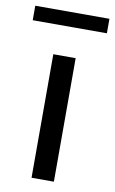

<svg xmlns="http://www.w3.org/2000/svg" viewBox="-109 -726 462 770"><g transform="rotate(10 122.0 -341.0)"><path d="M76 0V-503H167V0ZM-29 -623V-682H273V-623Z"/></g></svg>

Font: Mulish Medium
Style: Regular
Weight: 500
Designer: Vernon Adams
Foundry: Vernon Adams
Version: Version 3.603; ttfautohint (v1.8.3)